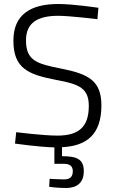

<svg xmlns="http://www.w3.org/2000/svg" viewBox="-20 -729 574 960"><path d="M399 127C399 66 363 52 290 52V7C414 1 487 -57 487 -202C487 -326 422 -359 286 -386C163 -410 110 -426 110 -528C110 -614 167 -650 271 -650C329 -650 467 -633 467 -633L472 -690C472 -690 348 -709 271 -709C133 -709 47 -656 47 -526C47 -386 122 -356 263 -329C379 -308 424 -286 424 -199C424 -92 371 -51 267 -51C196 -51 61 -68 61 -68L55 -11C55 -11 174 6 252 8V90H299C327 90 344 100 344 127C344 158 327 168 299 168C269 168 228 165 228 165L226 205C226 205 266 211 310 211C363 211 399 186 399 127Z"/></svg>

Font: TitilliumText22L
Style: 250 wt
Weight: 300
Designer: Campivisivi
Foundry: Campivisivi
Version: 1.000